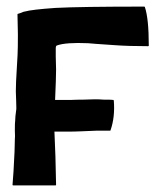

<svg xmlns="http://www.w3.org/2000/svg" viewBox="-20 -560 489 582"><path d="M419 -539Q431 -504 431 -422Q431 -420 429 -420Q370 -420 329 -423Q254 -428 247 -429Q179 -432 152 -422Q149 -420 149 -415V-407V-389Q150 -367 150 -349Q150 -324 147 -257H193Q213 -258 234 -258Q272 -260 293 -258Q321 -258 324 -257Q325 -256 325 -255Q329 -205 315 -165Q315 -164 314 -164H275Q269 -164 227 -162Q206 -161 182 -161H145L148 -86Q150 -12 150 0Q150 2 148 2H20Q18 2 18 0Q21 -32 24 -99Q24 -101 24.5 -116.5Q25 -132 25 -137Q26 -144 25 -165Q25 -189 26 -194Q26 -205 29 -226Q30 -227 29 -254Q28 -272 28 -283Q28 -308 31 -354Q34 -400 34 -419Q35 -444 33 -516Q32 -516 34 -518Q37 -519 40.5 -520Q44 -521 46 -522Q48 -523 50.5 -524Q53 -525 55 -525Q76 -531 148 -536Q224 -540 417 -540Q418 -540 419 -539Z"/></svg>

Font: Tovari Sans
Style: Bold
Weight: 700
Designer: Verneri Kontto, Denis Ignatov
Foundry: Verneri Kontto
Version: Version 1.10 May 7, 2019